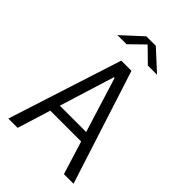

<svg xmlns="http://www.w3.org/2000/svg" viewBox="-270 -1051 1160 1160"><g transform="rotate(45 310.0 -470.5)"><path d="M588.5 0 353.5 -730H266.5L31.5 0H111L177 -213H440.5L506.5 0ZM141 -822.5H219L310 -911.5L401 -822.5H479.5L350.5 -941H270ZM196.5 -275 306 -627.5H312L421.5 -275Z"/></g></svg>

Font: Monaspace Argon Light
Style: Regular
Weight: 300
Designer: Riley Cran & the Lettermatic Team
Foundry: Lettermatic
Version: Version 1.000 (Monaspace Argon)